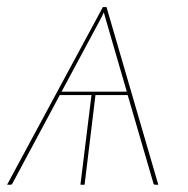

<svg xmlns="http://www.w3.org/2000/svg" viewBox="-32 -510 518 530"><path d="M405 0H396Q393 0 391.5 -4L320.5 -247.5H231.5L201.5 0H190L220.5 -247.5H133L2.5 -4Q1 0 -4 0H-12.5L252 -490.5H262ZM138 -257H318L259 -460Q258 -464 256.8 -468Q255.5 -472 254.5 -476Q253 -472 251 -468Q249 -464 247 -460Z"/></svg>

Font: Lato Hairline
Style: Italic
Weight: 100
Italic angle: -7°
Designer: Lukasz Dziedzic
Foundry: tyPoland Lukasz Dziedzic
Version: Version 2.007; 2014-02-27